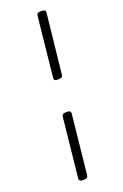

<svg xmlns="http://www.w3.org/2000/svg" viewBox="-172 -819 644 1009"><g transform="rotate(-20 150.0 -315.0)"><path d="M161 -402Q140 -402 142 -418L177 -754Q179 -770 198 -770H208Q228 -770 227 -754L191 -418Q190 -402 170 -402ZM105 140Q84 140 85 124L120 -210Q122 -226 141 -226H151Q171 -226 170 -210L135 124Q133 140 114 140Z"/></g></svg>

Font: Asap Expanded Expanded Light
Style: Italic
Weight: 300
Width: 7
Italic angle: -6°
Designer: Pablo Cosgaya
Foundry: Omnibus-Type
Version: Version 3.001; ttfautohint (v1.8.4.7-5d5b)